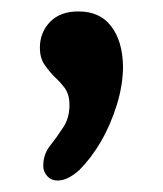

<svg xmlns="http://www.w3.org/2000/svg" viewBox="-20 -143 285 336"><path d="M81.1 172.9Q69.3 172.9 62.5 165Q55.7 157.2 55.7 147.5Q55.7 127 67.4 112.3Q79.1 97.7 89.8 81.1Q101.6 64.5 101.6 40Q101.6 23.4 93.8 11.7Q85.9 1 76.2 -7.8Q66.4 -17.6 57.6 -30.3Q49.8 -42 49.8 -59.6Q49.8 -86.9 68.4 -105.5Q85.9 -123 117.2 -123Q155.3 -123 174.8 -96.7Q194.3 -71.3 195.3 -27.3Q195.3 4.9 184.6 40Q173.8 75.2 156.2 105.5Q138.7 134.8 119.1 154.3Q98.6 172.9 81.1 172.9Z"/></svg>

Font: Abed
Style: Bold
Weight: 700
Designer: Johan Aakerlund
Version: Version 3.105